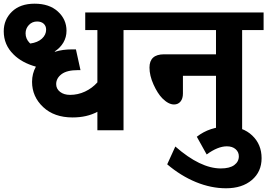

<svg xmlns="http://www.w3.org/2000/svg" viewBox="-39 -696 1429 1026"><path d="M481.4 0V-98.6Q425.3 -68.4 349.1 -68.4Q250.5 -68.4 191.4 -124Q132.3 -179.7 132.3 -258.8Q132.3 -302.7 152.8 -339.8Q77.6 -360.8 33.2 -405.3Q-19 -456.5 -19 -528.8Q-19 -591.3 24.9 -633.8Q68.8 -676.3 146 -676.3Q224.6 -676.3 270.5 -634.3Q316.4 -592.3 316.4 -531.7Q316.4 -497.1 299.6 -468.5Q282.7 -439.9 252.4 -420.4Q252.9 -420.4 254.4 -420.2Q255.9 -419.9 256.8 -419.9Q296.4 -432.1 345.2 -432.1H366.7L391.1 -321.3H377.9Q318.4 -321.3 289.8 -299.6Q261.2 -277.8 261.2 -246.6Q261.2 -221.2 282 -205.1Q302.7 -189 335.4 -189Q377.4 -189 415.5 -206.8Q453.6 -224.6 481.4 -255.9V-535.2H416.5V-629.4H735.4V-535.2H621.1V0ZM119.1 -466.8Q121.6 -464.4 123 -463.4Q163.1 -469.2 185.3 -489.7Q207.5 -510.3 207.5 -537.6Q207.5 -557.1 194.6 -569.1Q181.6 -581.1 159.2 -581.1Q132.8 -581.1 115.2 -562.3Q97.7 -543.5 97.7 -518.1Q97.7 -488.3 119.1 -466.8Z M1115.2 0V-291H938.5V-196.3Q938.5 -168.9 925.5 -153.3Q912.6 -137.7 891.1 -137.7Q861.3 -137.7 828.6 -170.4Q803.2 -196.3 781.5 -244.1Q759.8 -292 759.8 -335Q759.8 -405.8 837.9 -405.8H1115.2V-535.2H706.1V-629.4H1369.6V-535.2H1254.9V0Z M1065.4 129.4 1012.7 34.7Q1082.5 -19.5 1177.2 -19.5Q1258.8 -19.5 1308.8 28.1Q1358.9 75.7 1358.9 149.4Q1358.9 221.7 1306.9 265.9Q1254.9 310.1 1168.9 310.1Q1088.9 310.1 1008.3 277.1Q927.7 244.1 854.5 182.1L897.9 86.9Q1031.7 204.1 1141.1 204.1Q1188.5 204.1 1212.9 186Q1237.3 168 1237.3 139.2Q1237.3 116.2 1220 101.1Q1202.6 85.9 1173.3 85.9Q1125 85.9 1065.4 129.4Z"/></svg>

Font: Khula Bold
Style: Regular
Weight: 700
Designer: Erin McLaughlin, Steve Matteson
Version: Version 1.000;PS 1.0;hotconv 1.0.72;makeotf.lib2.5.5900